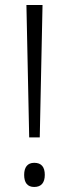

<svg xmlns="http://www.w3.org/2000/svg" viewBox="-20 -734 274 763"><path d="M138 -188 149 -714H85L96 -188ZM76 -39C76 -8 89 9 116 9C144 9 158 -8 158 -39C158 -70 145 -87 116 -87C89 -87 76 -69 76 -39Z"/></svg>

Font: Noto Sans Arabic UI Cn Lt
Style: Regular
Weight: 300
Width: 3
Designer: Monotype Design Team, Nadine Chahine and Nizar Qandah
Foundry: Monotype Imaging Inc.
Version: Version 2.010